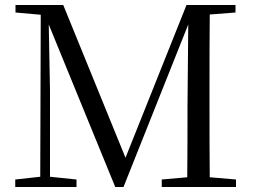

<svg xmlns="http://www.w3.org/2000/svg" viewBox="-20 -748 1015 768"><path d="M728 0H924V-30L819 -39C818 -137 818 -236 818 -337V-391C818 -491 818 -592 819 -690L922 -698V-728H726L482 -117L233 -728H42V-698L143 -689L141 -41L41 -30V0H286V-30L180 -41V-387L175 -650L441 0H474L733 -650L730 -325C730 -236 730 -137 729 -39L627 -30V0Z"/></svg>

Font: Noto Serif CJK TC
Style: Regular
Weight: 400
Designer: Ryoko NISHIZUKA 西塚涼子 (kana & ideographs); Frank Grießhammer (Latin, Greek & Cyrillic); Wenlong ZHANG 张文龙 (bopomofo); San
Foundry: Adobe
Version: Version 2.001;hotconv 1.1.0;makeotfexe 2.6.0